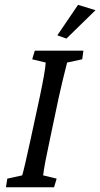

<svg xmlns="http://www.w3.org/2000/svg" viewBox="-20 -786 421 806"><path d="M258.8 -624 220.7 -637.7 307.6 -765.6 380.9 -743.2ZM4.9 0 10.7 -36.1 73.2 -49.8Q82.5 -81.1 106.4 -191.4L146.5 -377Q169.9 -487.8 171.9 -523.4L115.2 -537.1L126 -573.2H330.1L325.2 -537.1L261.7 -523.4Q260.7 -518.6 255.6 -499Q250.5 -479.5 242.7 -447Q234.9 -414.6 226.6 -377L187.5 -191.4Q166 -92.8 161.1 -49.8L217.8 -36.1L207 0Z"/></svg>

Font: Crimson Pro
Style: Italic
Weight: 400
Italic angle: -12°
Designer: Jacques Le Bailly
Foundry: Baron von Fonthausen
Version: Version 1.003